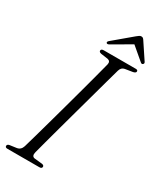

<svg xmlns="http://www.w3.org/2000/svg" viewBox="-215 -934 842 1007"><g transform="rotate(30 205.5 -431.0)"><path d="M150 -58Q143 -31 162.5 -27.5L210.5 -22.5Q222.5 -20 222.5 -11.5Q222.5 0 207 0H13.5Q0 0 0 -10Q0 -20 14 -22.5L53.5 -28Q78 -31.5 86 -57.5Q93.5 -83 106.2 -128Q119 -173 134.5 -229.2Q150 -285.5 166.8 -346Q183.5 -406.5 199 -464Q214.5 -521.5 227.2 -569.2Q240 -617 247.5 -646.5Q252 -667.5 232.5 -671.5L190.5 -677.5Q177 -680.5 177 -689Q177.5 -700 193.5 -700H387Q399.5 -700 399.5 -691Q399.5 -681.5 383.5 -678L337 -670.5Q317 -667 310.5 -644Q302 -614 288.8 -566.2Q275.5 -518.5 259.8 -460.8Q244 -403 227.2 -342.5Q210.5 -282 195.2 -226Q180 -170 168 -126Q156 -82 150 -58ZM406.5 -740Q400.5 -735.5 392.5 -743L316.5 -807.5L206 -743Q193 -735 187.5 -740.5Q182.5 -746.5 192 -755L302.5 -848Q310.5 -854.5 316 -858.2Q321.5 -862 328 -862Q335 -862 339 -858.2Q343 -854.5 347 -848L409.5 -754Q414.5 -745.5 406.5 -740Z"/></g></svg>

Font: Fraunces 144pt Soft Light
Style: Italic
Weight: 300
Italic angle: -16°
Version: Version 1.000;[b76b70a41]